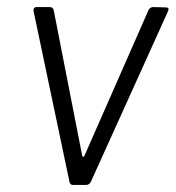

<svg xmlns="http://www.w3.org/2000/svg" viewBox="-20 -524 498 544"><path d="M177 -8 75 -493V-495Q75 -504 84 -504H121Q129 -504 132 -496L213 -82Q213 -80 215.5 -80Q218 -80 219 -82L401 -496Q406 -504 414 -504L450 -503Q461 -503 456 -492L237 -8Q232 0 224 0H187Q179 0 177 -8Z"/></svg>

Font: Barlow Light
Style: Italic
Weight: 300
Italic angle: -7°
Designer: Jeremy Tribby
Foundry: Tribby Type
Version: Version 1.408